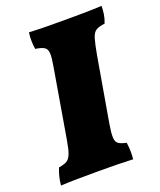

<svg xmlns="http://www.w3.org/2000/svg" viewBox="-129 -761 706 845"><g transform="rotate(-20 224.0 -338.0)"><path d="M158 -501Q165 -540 164 -560Q163 -580 150.5 -588.5Q138 -597 109 -601Q106 -618 105.5 -638.5Q105 -659 108 -679Q145 -677 186.5 -676.5Q228 -676 276 -676Q315 -676 359.5 -676.5Q404 -677 448 -679Q448 -660 445 -640.5Q442 -621 434 -601Q407 -598 393 -589.5Q379 -581 371.5 -556.5Q364 -532 355 -481L303 -180Q296 -138 297 -117Q298 -96 310 -88Q322 -80 346 -75Q349 -56 349.5 -37Q350 -18 348 3Q305 1 269.5 0.5Q234 0 185 0Q130 0 87.5 0.5Q45 1 10 3Q12 -19 16.5 -37Q21 -55 29 -75Q54 -79 67 -86.5Q80 -94 88 -114.5Q96 -135 103 -177Z"/></g></svg>

Font: Vollkorn Black
Style: Italic
Weight: 900
Italic angle: -11°
Designer: Friedrich Althausen
Foundry: Friedrich Althausen
Version: Version 5.000; ttfautohint (v1.8.3)